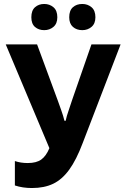

<svg xmlns="http://www.w3.org/2000/svg" viewBox="-20 -938 628 968"><path d="M141 10Q94 10 55 -3V-126Q70 -121 86 -118.5Q102 -116 120 -116Q164 -116 188.5 -134Q213 -152 229 -191L9 -714H167L271 -432Q278 -412 288.5 -383Q299 -354 305 -329H311Q316 -353 326 -381Q336 -409 344 -435L441 -714H588L397 -217Q365 -132 329 -82.5Q293 -33 248 -11.5Q203 10 141 10ZM138 -851Q138 -885 156.5 -901.5Q175 -918 203 -918Q230 -918 249.5 -901.5Q269 -885 269 -851Q269 -819 249.5 -802.5Q230 -786 203 -786Q175 -786 156.5 -802Q138 -818 138 -851ZM329 -851Q329 -885 347.5 -901.5Q366 -918 395 -918Q422 -918 441.5 -901.5Q461 -885 461 -851Q461 -819 441.5 -802.5Q422 -786 395 -786Q366 -786 347.5 -802.5Q329 -819 329 -851Z"/></svg>

Font: Noto Sans SemiCondensed
Style: Bold
Weight: 700
Width: 4
Designer: Monotype Design Team
Foundry: Monotype Imaging Inc.
Version: Version 2.013; ttfautohint (v1.8.4.7-5d5b)